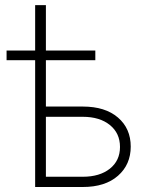

<svg xmlns="http://www.w3.org/2000/svg" viewBox="-20 -748 602 768"><path d="M6.3 -507.3V-545.9H120.6V-727.5H163.6V-545.9H361.3V-507.3H163.6V-321.8H311Q400.9 -321.8 451.9 -277.8Q502.9 -233.9 502.9 -161.6Q502.9 -89.8 451.9 -44.9Q400.9 0 311 0H120.6V-507.3ZM163.6 -280.8V-41H311Q378.9 -41 419.4 -73.2Q460 -105.5 460 -160.2Q460 -215.3 419.4 -248Q378.9 -280.8 311 -280.8Z"/></svg>

Font: Inter Extra Light
Style: Regular
Weight: 200
Designer: Rasmus Andersson
Foundry: rsms
Version: Version 4.000;git-3c8e0fc